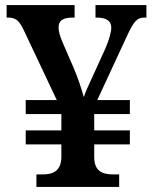

<svg xmlns="http://www.w3.org/2000/svg" viewBox="-20 -734 603 754"><path d="M123 0H448V-49H425C380 -49 350 -63 350 -118V-167H490V-222H350V-286H490V-341H362L476 -587C505 -650 517 -665 548 -665H555V-714H355V-665H358C398 -665 417 -652 417 -625C417 -607 408 -577 394 -544L343 -432C330 -404 314 -369 309 -353C302 -379 287 -426 269 -468L226 -567C216 -591 210 -610 210 -626C210 -653 227 -665 266 -665H273V-714H6V-665H11C44 -665 56 -652 75 -612L203 -341H81V-286H221V-222H81V-167H221V-115C219 -63 190 -49 146 -49H123Z"/></svg>

Font: Noto Serif Ethiopic SemiBold
Style: Regular
Weight: 600
Designer: Monotype Design Team
Foundry: Monotype Imaging Inc.
Version: Version 2.102